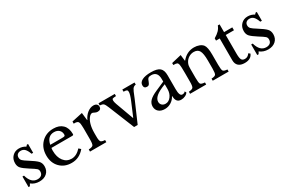

<svg xmlns="http://www.w3.org/2000/svg" viewBox="90 -1668 3999 2708"><g transform="rotate(-30 2089.5 -314.5)"><path d="M106 -35 86 0H64V-172H89Q128 -31 231 -31Q272 -31 295 -51Q318 -71 318 -110Q318 -138 298.5 -156Q279 -174 202 -222Q125 -271 96 -302.5Q67 -334 67 -386Q67 -454 109.5 -497Q152 -540 216 -540Q276 -540 323 -509L343 -530H362V-386H336Q314 -447 288 -473Q262 -499 224 -499Q190 -499 169.5 -481Q149 -463 149 -431Q149 -400 169.5 -379.5Q190 -359 247 -324Q341 -265 374 -230.5Q407 -196 407 -142Q407 -72 361 -31Q315 10 240 10Q162 10 106 -35Z M945 -121 976 -93Q891 10 765 10Q648 10 575.5 -64.5Q503 -139 503 -259Q503 -382 579.5 -461Q656 -540 777 -540Q873 -540 926.5 -487Q980 -434 980 -337Q980 -324 974.5 -320.5Q969 -317 949 -317H620Q616 -302 616 -272Q616 -168 664.5 -105Q713 -42 793 -42Q873 -42 945 -121ZM627 -363H811Q851 -363 861 -368Q871 -373 871 -391Q871 -437 841 -464.5Q811 -492 761 -492Q653 -492 627 -363Z M1249 -193V-159Q1249 -129 1249.5 -112Q1250 -95 1253.5 -79.5Q1257 -64 1261.5 -57.5Q1266 -51 1276.5 -45.5Q1287 -40 1298.5 -38Q1310 -36 1331 -35V0H1065V-35Q1123 -38 1137 -57Q1151 -76 1151 -152V-269Q1151 -309 1151 -329.5Q1151 -350 1149 -374.5Q1147 -399 1146 -408.5Q1145 -418 1139 -430Q1133 -442 1128.5 -445Q1124 -448 1112.5 -452Q1101 -456 1091.5 -456Q1082 -456 1063 -456V-491L1238 -529L1252 -405H1256Q1283 -465 1331 -502.5Q1379 -540 1430 -540Q1462 -540 1480.5 -524.5Q1499 -509 1499 -483Q1499 -459 1484 -445.5Q1469 -432 1441 -432Q1418 -432 1395 -444.5Q1372 -457 1362 -457Q1335 -457 1308 -422.5Q1281 -388 1266 -335Q1249 -276 1249 -193Z M1777 11 1608 -406Q1585 -464 1567.5 -478.5Q1550 -493 1509 -495V-530H1774V-495Q1731 -493 1719 -488Q1707 -483 1707 -460Q1707 -438 1721 -398L1827 -108H1831L1922 -323Q1961 -415 1961 -456Q1961 -479 1948.5 -487Q1936 -495 1897 -495V-530H2096V-495Q2067 -495 2044 -467Q2035 -454 2023 -427.5Q2011 -401 1999 -369.5Q1987 -338 1982 -328L1835 11Z M2453 -217V-296Q2342 -254 2295 -213Q2248 -172 2248 -126Q2248 -93 2270 -72Q2292 -51 2328 -51Q2380 -51 2416.5 -100Q2453 -149 2453 -217ZM2309 -276 2453 -339V-380Q2453 -502 2349 -502Q2315 -502 2300.5 -489.5Q2286 -477 2273 -437Q2262 -409 2251.5 -399Q2241 -389 2221 -389Q2171 -389 2171 -439Q2171 -487 2222 -513.5Q2273 -540 2367 -540Q2468 -540 2509.5 -504.5Q2551 -469 2551 -384V-160Q2551 -46 2596 -46Q2632 -46 2645 -68L2659 -44Q2647 -21 2615 -5.5Q2583 10 2548 10Q2461 10 2461 -97H2456Q2430 -48 2383.5 -19.5Q2337 9 2282 9Q2220 9 2183.5 -23Q2147 -55 2147 -109Q2147 -159 2184 -198.5Q2221 -238 2309 -276Z M2874 -291V-157Q2874 -76 2886.5 -57Q2899 -38 2957 -34V0H2695V-34Q2751 -38 2765 -57Q2779 -76 2779 -150V-283Q2779 -402 2773 -428Q2767 -455 2752 -462.5Q2737 -470 2693 -470V-502L2853 -540L2865 -441H2869Q2949 -540 3069 -540Q3114 -540 3152.5 -525Q3191 -510 3211 -484Q3242 -442 3242 -324V-157Q3242 -76 3255 -57Q3268 -38 3323 -34V0H3064V-34Q3120 -37 3133.5 -56Q3147 -75 3147 -150V-282Q3147 -395 3121.5 -440.5Q3096 -486 3033 -486Q2989 -486 2951 -462.5Q2913 -439 2892 -398Q2881 -377 2877.5 -357Q2874 -337 2874 -291Z M3447 -467H3387V-504Q3441 -536 3470.5 -567Q3500 -598 3516 -640H3545V-514H3679V-467H3545V-163Q3545 -92 3559.5 -65.5Q3574 -39 3614 -39Q3660 -39 3691 -85L3716 -66Q3687 10 3582 10Q3516 10 3481.5 -21.5Q3447 -53 3447 -112Z M3831 -35 3811 0H3789V-172H3814Q3853 -31 3956 -31Q3997 -31 4020 -51Q4043 -71 4043 -110Q4043 -138 4023.5 -156Q4004 -174 3927 -222Q3850 -271 3821 -302.5Q3792 -334 3792 -386Q3792 -454 3834.5 -497Q3877 -540 3941 -540Q4001 -540 4048 -509L4068 -530H4087V-386H4061Q4039 -447 4013 -473Q3987 -499 3949 -499Q3915 -499 3894.5 -481Q3874 -463 3874 -431Q3874 -400 3894.5 -379.5Q3915 -359 3972 -324Q4066 -265 4099 -230.5Q4132 -196 4132 -142Q4132 -72 4086 -31Q4040 10 3965 10Q3887 10 3831 -35Z"/></g></svg>

Font: Libre Baskerville
Style: Regular
Weight: 400
Designer: Pablo Impallari, Rodrigo Fuenzalida
Foundry: Pablo Impallari, Rodrigo Fuenzalida
Version: Version 1.000